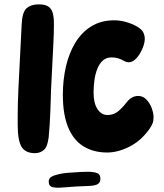

<svg xmlns="http://www.w3.org/2000/svg" viewBox="-20 -689 752 882"><path d="M214.2 -270.6Q214.2 -260.2 213.3 -236.2Q212.4 -212.1 211.4 -180.7Q210.4 -149.3 208.3 -117.4Q206.1 -85.6 203.6 -58.8Q198.4 -14.3 181.2 0.1Q163.9 14.6 140.6 14.6Q96.7 14.6 79 -14.7Q61.3 -43.9 61.3 -115.4Q61.3 -125.4 61.3 -136.4Q61.3 -147.4 61.3 -157.4Q61.3 -210.6 64.6 -281.9Q67.9 -353.2 72.2 -431.1Q76.4 -508.9 79.7 -579.7Q82.4 -634.3 102.9 -651.7Q123.3 -669 157.8 -669Q186.4 -669 201.4 -659.4Q216.4 -649.8 222.1 -630.1Q227.7 -610.3 227.7 -579.2Q227.7 -561.4 227.1 -536.4Q226.4 -511.4 224.8 -480.6Q223.2 -449.8 221.5 -415.3Q219.8 -380.9 217.9 -344.3Q216 -307.7 214.2 -270.6ZM268.7 -253.6Q268.7 -320.9 282.6 -382.4Q296.6 -443.9 325.4 -491.8Q354.3 -539.8 398.9 -567.7Q443.6 -595.7 504.7 -595.7Q537.4 -595.7 569.7 -584.7Q602 -573.8 620.2 -559.9Q633.7 -550.6 639.4 -537.5Q645.1 -524.4 645.1 -509.2Q645.1 -496.8 639.4 -479Q633.7 -461.2 623.1 -443.6Q612.6 -425.9 599.3 -414.4Q586.1 -403 571.1 -403Q561.3 -403 553.3 -407.2Q537.6 -416.4 523.7 -420.9Q509.9 -425.3 492.2 -425.3Q469.2 -425.3 453.2 -411.5Q437.1 -397.7 427.6 -374Q418 -350.3 413.9 -321.7Q409.9 -293.1 409.9 -263Q409.9 -215.2 427.8 -187.9Q445.8 -160.6 473.8 -160.6Q500.1 -160.6 520.1 -175.7Q540 -190.9 562.6 -220Q572.4 -232.7 585.8 -240.5Q599.1 -248.3 614.6 -248.3Q636.7 -248.3 652.7 -231.6Q668.7 -214.8 677.1 -191.9Q685.4 -169 685.4 -150.2Q685.4 -133.8 680.7 -121.8Q675.9 -109.9 666.6 -96.8Q628.2 -42.2 574.7 -15.3Q521.1 11.6 472.6 11.6Q409.7 11.6 363.7 -16.6Q317.8 -44.8 293.2 -103.7Q268.7 -162.6 268.7 -253.6ZM383.9 100.1Q409.6 100.1 425.4 105.8Q441.3 111.6 441.3 132Q441.3 148.9 429.1 156.6Q416.9 164.2 387.9 165.2Q359.7 166.2 330.3 167.7Q301 169.2 269 172.2Q237 175 220.4 170.4Q203.8 165.8 203.8 145.6Q203.8 132.2 213.6 124.9Q223.4 117.7 239.9 113.9Q256.9 108.9 276.2 106.5Q295.6 104.1 318.1 103.1Q334.2 101.9 349.9 101Q365.7 100.1 383.9 100.1Z"/></svg>

Font: Playpen Sans Hebrew
Style: Regular
Weight: 400
Designer: Tom Grace, Laura Meseguer, Veronika Burian, José Scaglione
Foundry: TypeTogether
Version: Version 2.000